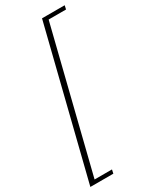

<svg xmlns="http://www.w3.org/2000/svg" viewBox="-236 -818 817 1013"><g transform="rotate(-30 173.0 -311.0)"><path d="M216 -760H354L349 -737H243L31 115H137L132 138H-8Z"/></g></svg>

Font: IBM Plex Serif ExtLt
Style: Italic
Weight: 200
Italic angle: -14°
Designer: Mike Abbink, Paul van der Laan, Pieter van Rosmalen
Foundry: Bold Monday
Version: Version 3.001